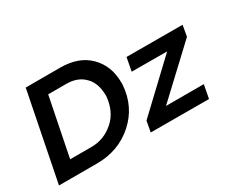

<svg xmlns="http://www.w3.org/2000/svg" viewBox="-114 -1012 1554 1325"><g transform="rotate(-30 663.5 -349.5)"><path d="M1229 1 765 0 781 -86 1143 -428 861 -429 881 -535 1327 -534 1312 -447 948 -106H1249ZM337 0H34L173 -700H447Q596 -700 679 -616Q762 -532 762 -401V-383Q750 -214 629.5 -107Q509 0 337 0ZM362 -118Q461 -118 538 -185.5Q615 -253 625 -372Q625 -474 573 -526Q520 -582 428 -582H284L191 -118Z"/></g></svg>

Font: Argentum Sans Medium
Style: Italic
Weight: 500
Italic angle: -11°
Designer: Julieta Ulanovsky (font), Cristiano Sobral (main changes and remaster)
Foundry: Julieta Ulanovsky (font), Cristiano Sobral (main changes and remaster)
Version: Version 2.007;June 15, 2022;FontCreator 14.0.0.2814 64-bit; 